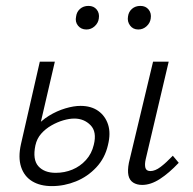

<svg xmlns="http://www.w3.org/2000/svg" viewBox="-20 -622 654 651"><path d="M156 9Q116 9 89 -7.5Q62 -24 51.5 -56Q41 -88 51 -133L115 -413H166L100 -129Q90 -81 110 -58.5Q130 -36 169 -36Q199 -36 225.5 -47Q252 -58 271.5 -79.5Q291 -101 298 -131Q309 -175 287 -197.5Q265 -220 232 -220Q215 -220 194.5 -214Q174 -208 154 -196.5Q134 -185 119.5 -168.5Q105 -152 100 -129H67Q77 -162 98 -187.5Q119 -213 146 -229.5Q173 -246 201.5 -254.5Q230 -263 253 -263Q289 -263 313 -246Q337 -229 346.5 -199.5Q356 -170 346 -130Q336 -86 306.5 -54.5Q277 -23 237.5 -7Q198 9 156 9ZM462 5Q444 5 431.5 -3Q419 -11 415.5 -27.5Q412 -44 417 -70L499 -413H552L474 -82Q470 -64 473 -53Q476 -42 490 -42Q506 -42 524.5 -56Q543 -70 566 -94L586 -70Q553 -35 522 -15Q491 5 462 5ZM273 -522Q255 -522 244.5 -535Q234 -548 238 -566Q240 -582 251.5 -592Q263 -602 280 -602Q298 -602 308 -589.5Q318 -577 315 -559Q313 -544 301 -533Q289 -522 273 -522ZM449 -522Q431 -522 421 -535.5Q411 -549 414 -566Q416 -582 427.5 -592Q439 -602 456 -602Q474 -602 484 -589.5Q494 -577 491 -559Q489 -544 477 -533Q465 -522 449 -522Z"/></svg>

Font: Ysabeau Infant Light
Style: Italic
Weight: 300
Italic angle: -12°
Designer: Christian Thalmann (Catharsis Fonts)
Version: Version 2.001;gftools[0.9.30]; featfreeze: ss01,ss02,lnum